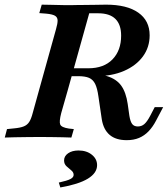

<svg xmlns="http://www.w3.org/2000/svg" viewBox="-39 -591 721 825"><path d="M128.2 -201.6 201.6 -465.3Q208.9 -490.3 208.5 -503.6Q208.1 -516.9 197.2 -523.4Q186.3 -529.8 160.5 -532.3L129.8 -534.7L140.3 -571Q158.1 -571 183.1 -570.2Q208.1 -569.4 236.7 -569Q265.3 -568.5 291.1 -569.4H297.6Q337.1 -569.4 367.7 -570.2Q398.4 -571 416.9 -571Q506.5 -571 555.2 -536.7Q604 -502.4 604 -439.5Q604 -387.9 575 -348.4Q546 -308.9 494 -286.3Q441.9 -263.7 372.6 -263.7H259.7L269.4 -297.6H340.3Q407.3 -297.6 444.4 -335.9Q481.5 -374.2 481.5 -437.9Q481.5 -485.5 456.9 -509.7Q432.3 -533.9 383.1 -533.9H344.4L251.6 -201.6ZM505.6 11.3Q458.9 11.3 432.3 -11.3Q405.6 -33.9 398.4 -78.2L383.9 -176.6Q379 -212.1 369.8 -230.6Q360.5 -249.2 343.5 -256.5Q326.6 -263.7 296.8 -263.7L310.5 -276.6Q379 -276.6 420.2 -264.1Q461.3 -251.6 481.9 -223Q502.4 -194.4 509.7 -144.4L516.9 -93.5Q521 -68.5 529 -58.1Q537.1 -47.6 553.2 -47.6Q569.4 -47.6 581 -57.7Q592.7 -67.7 605.6 -91.9L625.8 -130.6H662.1L631.5 -72.6Q617.7 -46 599.6 -27Q581.5 -8.1 558.5 1.6Q535.5 11.3 505.6 11.3ZM132.3 -2.4Q107.3 -2.4 79 -2Q50.8 -1.6 25 -1.2Q-0.8 -0.8 -18.5 0L-8.9 -36.3L22.6 -39.5Q48.4 -41.9 63.3 -48Q78.2 -54 86.7 -67.3Q95.2 -80.6 101.6 -105.6L128.2 -201.6H251.6L224.2 -105.6Q214.5 -68.5 219.8 -56Q225 -43.5 256.5 -38.7L278.2 -36.3L267.7 0Q252.4 -0.8 229.4 -1.2Q206.5 -1.6 181.9 -2Q157.3 -2.4 133.1 -2.4H133.9ZM220.2 214.5 213.7 193.5Q250 185.5 263.7 178.2Q277.4 171 277.4 160.5Q277.4 149.2 267.3 141.1Q257.3 133.1 246.8 123.4Q236.3 113.7 236.3 98.4Q236.3 79.8 253.6 67.7Q271 55.6 298.4 55.6Q333.1 55.6 355.6 73.8Q378.2 91.9 378.2 118.5Q378.2 152.4 338.7 176.6Q299.2 200.8 220.2 214.5Z"/></svg>

Font: Playfair 9pt
Style: Bold Italic
Weight: 700
Italic angle: -15.6°
Designer: Claus Eggers Sørensen
Foundry: Claus Eggers Sørensen
Version: Version 2.203